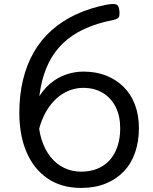

<svg xmlns="http://www.w3.org/2000/svg" viewBox="-20 -905 753 944"><path d="M379 19Q282 19 214 -27.5Q146 -74 110.5 -157Q75 -240 75 -350Q75 -437 93 -512Q111 -587 146 -648Q181 -709 233 -755.5Q285 -802 353.5 -834Q422 -866 505 -882Q539 -888 552 -883Q565 -878 567 -851Q569 -831 564.5 -821.5Q560 -812 538 -807Q456 -791 394.5 -762.5Q333 -734 289.5 -692Q246 -650 219.5 -596Q193 -542 180.5 -477Q168 -412 168 -337Q168 -272 184 -220.5Q200 -169 228.5 -133.5Q257 -98 295.5 -79.5Q334 -61 378 -61Q424 -61 460 -76Q496 -91 520.5 -119Q545 -147 558 -186.5Q571 -226 571 -274Q571 -335 548.5 -379.5Q526 -424 485 -448.5Q444 -473 389 -473Q360 -473 330.5 -463.5Q301 -454 274.5 -434.5Q248 -415 225 -384.5Q202 -354 185.5 -312Q169 -270 161 -215L117 -278Q131 -354 159 -407Q187 -460 224.5 -492Q262 -524 304.5 -538.5Q347 -553 390 -553Q452 -553 501.5 -533.5Q551 -514 587.5 -478Q624 -442 643.5 -390.5Q663 -339 663 -275Q663 -209 644 -154.5Q625 -100 588 -61.5Q551 -23 498.5 -2Q446 19 379 19Z"/></svg>

Font: Playwrite GB S
Style: Regular
Weight: 400
Designer: Veronika Burian, José Scaglione
Foundry: TypeTogether
Version: Version 1.000